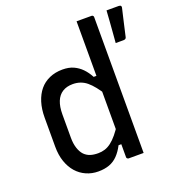

<svg xmlns="http://www.w3.org/2000/svg" viewBox="-137 -861 905 982"><g transform="rotate(-20 316.0 -370.0)"><path d="M67 -185V-342Q67 -389 78.5 -426Q90 -463 111.5 -489Q133 -515 165 -529Q197 -543 236 -543Q271 -543 296 -531.5Q321 -520 340 -500.5Q359 -481 374 -453H404V-344Q368 -402 336 -428.5Q304 -455 260 -455Q227 -455 204 -440.5Q181 -426 169.5 -397.5Q158 -369 158 -327V-200Q158 -168 166 -143.5Q174 -119 188 -104Q202 -90 220 -84Q238 -78 263 -78Q282 -78 299.5 -83.5Q317 -89 334 -102Q351 -115 368 -135.5Q385 -156 404 -186V-81H374Q358 -50 338 -29.5Q318 -9 292 0.5Q266 10 232 10Q197 10 166.5 -3.5Q136 -17 114 -42Q92 -67 79.5 -103Q67 -139 67 -185ZM389 -650Q389 -674 389 -699Q389 -724 389 -750Q399 -750 409.5 -750Q420 -750 429.5 -750Q439 -750 449.5 -750Q460 -750 470 -750Q474 -750 476 -748.5Q478 -747 479.5 -745Q481 -743 481 -739Q481 -662 481 -582Q481 -502 481 -423Q481 -344 481 -267.5Q481 -191 481 -120Q481 -86 481 -55.5Q481 -25 481 0Q471 0 460.5 0Q450 0 440.5 0Q431 0 420.5 0Q410 0 400 0Q397 0 394.5 -1.5Q392 -3 390.5 -5Q389 -7 389 -11Q389 -91 389 -171Q389 -251 389 -330.5Q389 -410 389 -490Q389 -570 389 -650ZM581 -577Q567 -577 558.5 -577Q550 -577 539 -577Q542 -613 544 -639.5Q546 -666 548 -691.5Q550 -717 552 -750Q563 -750 572 -750Q581 -750 592 -750Q603 -750 618 -750Q627 -750 630 -745.5Q633 -741 631 -735Q624 -704 619 -683.5Q614 -663 609.5 -642Q605 -621 597 -587Q596 -583 592.5 -580Q589 -577 581 -577Z"/></g></svg>

Font: Recursive Monospace
Style: Regular
Weight: 400
Version: Version 1.047